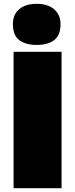

<svg xmlns="http://www.w3.org/2000/svg" viewBox="-20 -984 393 1004"><path d="M51 0V-713H302V0ZM171.5 -749Q114 -749 80.8 -774.2Q47.5 -799.5 47.5 -858Q47.5 -908.5 80.8 -936.2Q114 -964 172.5 -964Q230.5 -964 263.5 -935Q296.5 -906 296.5 -858Q296.5 -799.5 263.2 -774.2Q230 -749 171.5 -749Z"/></svg>

Font: Commissioner Black
Style: Regular
Weight: 900
Designer: Kostas Bartsokas
Foundry: Kostas Bartsokas
Version: Version 1.000; ttfautohint (v1.8.3)